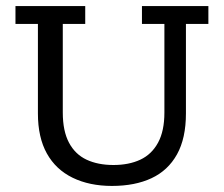

<svg xmlns="http://www.w3.org/2000/svg" viewBox="-20 -603 738 633"><path d="M349 10Q275 10 219.5 -17Q164 -44 134.5 -97Q105 -150 105 -229V-524H31V-583H261V-524H187V-232Q187 -171 207.5 -132.5Q228 -94 265.5 -76.5Q303 -59 354 -59Q405 -59 442.5 -76.5Q480 -94 501 -132.5Q522 -171 522 -232V-524H448V-583H667V-524H593V-229Q593 -147 563.5 -94Q534 -41 479.5 -15.5Q425 10 349 10Z"/></svg>

Font: Rokkitt
Style: Regular
Weight: 400
Designer: Vernon Adams
Foundry: Vernon Adams
Version: Version 3.103